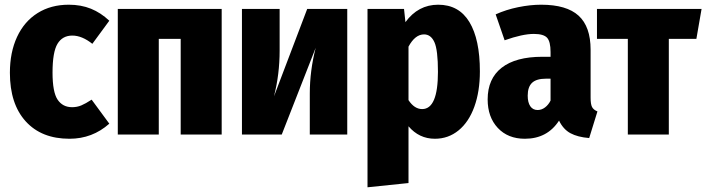

<svg xmlns="http://www.w3.org/2000/svg" viewBox="-20 -571 2998 815"><path d="M444 -483 372 -385Q328 -420 287 -420Q245 -420 224 -385Q203 -350 203 -263Q203 -180 224.5 -148Q246 -116 286 -116Q307 -116 325 -123.5Q343 -131 369 -148L444 -46Q372 18 275 18Q156 18 89 -56Q22 -130 22 -262Q22 -349 52.5 -414.5Q83 -480 139.5 -515.5Q196 -551 272 -551Q324 -551 366 -534Q408 -517 444 -483Z M747 0V-406H654V0H480V-533H921V0Z M1454 0H1295V-174Q1295 -270 1320 -368L1176 0H1007V-533H1167V-356Q1167 -256 1143 -162L1284 -533H1454Z M2017 -268Q2017 -183 1993.5 -118Q1970 -53 1926.5 -17.5Q1883 18 1826 18Q1759 18 1714 -35V206L1540 224V-533H1695L1701 -477Q1755 -551 1840 -551Q1928 -551 1972.5 -477.5Q2017 -404 2017 -268ZM1839 -266Q1839 -359 1824 -392Q1809 -425 1780 -425Q1742 -425 1714 -373V-146Q1739 -108 1772 -108Q1839 -108 1839 -266Z M2516 -98 2481 15Q2432 11 2401.5 -5.5Q2371 -22 2353 -59Q2303 18 2208 18Q2136 18 2093 -28Q2050 -74 2050 -149Q2050 -237 2109.5 -283.5Q2169 -330 2282 -330H2317V-350Q2317 -395 2302 -411Q2287 -427 2246 -427Q2198 -427 2122 -400L2084 -510Q2128 -530 2179.5 -540.5Q2231 -551 2277 -551Q2385 -551 2436 -504.5Q2487 -458 2487 -360V-156Q2487 -129 2493 -117Q2499 -105 2516 -98ZM2317 -144V-237H2297Q2257 -237 2238.5 -219.5Q2220 -202 2220 -165Q2220 -136 2231 -120Q2242 -104 2262 -104Q2279 -104 2293.5 -115Q2308 -126 2317 -144Z M2958 -533 2936 -406H2819V0H2645V-406H2514V-533Z"/></svg>

Font: Fira Sans Condensed ExtraBold
Style: Regular
Weight: 800
Width: 3
Designer: Carrois Corporate & Edenspiekermann AG
Foundry: Carrois Corporate GbR & Edenspiekermann AG
Version: Version 4.203